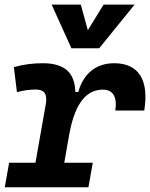

<svg xmlns="http://www.w3.org/2000/svg" viewBox="-32 -796 638 816"><path d="M-11.7 0H343.8L362.3 -104.5H241.2L262.7 -227.5V-226.1C288.1 -367.7 341.8 -415 405.3 -415C448.2 -415 466.8 -384.3 458 -326.2H581.1C602.1 -456.5 557.1 -527.3 453.1 -527.3C376 -527.3 322.3 -482.9 300.8 -405.3H288.1C286.1 -487.8 241.7 -527.3 149.9 -527.3C106.9 -527.3 66.4 -522 26.9 -510.7L40 -404.3C66.9 -411.6 93.3 -415.5 119.6 -415.5C157.2 -415.5 169.9 -396 162.6 -353L118.7 -104.5H6.8ZM271.5 -590.8H389.6L540 -776.4H408.2L341.3 -667.5L311.5 -776.4H187.5Z"/></svg>

Font: Cascadia Code SemiBold
Style: Italic
Weight: 600
Italic angle: -10°
Monospace: yes
Designer: Aaron Bell
Foundry: Saja Typeworks
Version: Version 2404.023